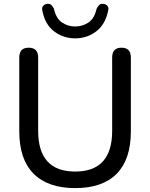

<svg xmlns="http://www.w3.org/2000/svg" viewBox="-20 -957 771 986"><path d="M366 9Q226 9 152.5 -65Q79 -139 79 -282V-662Q79 -712 127 -712Q176 -712 176 -662V-285Q176 -76 366 -76Q556 -76 556 -285V-662Q556 -712 604 -712Q652 -712 652 -662V-282Q652 -139 579.5 -65Q507 9 366 9ZM366 -760Q306 -760 259 -795Q212 -830 198 -900Q193 -916 201 -926Q209 -936 222 -937Q236 -939 244.5 -930.5Q253 -922 257 -912Q268 -862 298.5 -841.5Q329 -821 366 -821Q404 -821 434.5 -841.5Q465 -862 476 -912Q481 -922 488.5 -930.5Q496 -939 511 -937Q524 -936 532 -926.5Q540 -917 535 -900Q520 -830 473 -795Q426 -760 366 -760Z"/></svg>

Font: Chiron GoRound TC
Style: Regular
Weight: 400
Designer: Ryoko NISHIZUKA 西塚涼子 (kana, bopomofo & ideographs); Paul D. Hunt (Latin, Greek & Cyrillic); Sandoll Communications 산돌커뮤니
Foundry: Adobe
Version: Version 1.000;hotconv 1.1.1;makeotfexe 2.6.0